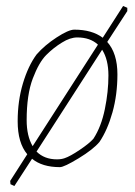

<svg xmlns="http://www.w3.org/2000/svg" viewBox="-20 -549 450 641"><path d="M405 -512 338 -409Q372 -371 372 -301Q372 -233 355.5 -174Q339 -115 312 -75Q291 -50 242.5 -20.5Q194 9 180 9Q121 9 87 -19L28 72L15 66L14 55L71 -34Q39 -72 39 -144Q39 -212 56.5 -270.5Q74 -329 102 -367Q129 -398 169 -424Q209 -450 228 -450Q287 -450 323 -423L391 -529L405 -523ZM89 -61 307 -400Q281 -424 238 -424Q214 -424 187 -407Q159 -390 134.5 -365.5Q110 -341 89.5 -287Q69 -233 69 -148Q69 -95 89 -61ZM321 -383 102 -43Q128 -17 170 -17Q185 -17 196 -21Q214 -27 246 -48.5Q278 -70 292 -86Q318 -126 330 -184.5Q342 -243 342 -297Q342 -350 321 -383Z"/></svg>

Font: Grenze Thin
Style: Italic
Weight: 250
Italic angle: -10°
Designer: Renata Polastri
Foundry: Omnibus-Type
Version: Version 1.002; ttfautohint (v1.8)